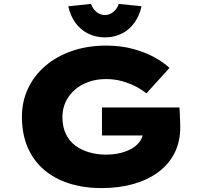

<svg xmlns="http://www.w3.org/2000/svg" viewBox="-20 -951 1030 981"><path d="M498 10Q408 10 333 -14Q258 -38 204 -84.5Q150 -131 121 -199Q92 -267 92 -354Q92 -433 123.5 -499.5Q155 -566 212.5 -615Q270 -664 349 -691Q428 -718 523 -718Q596 -718 658 -701.5Q720 -685 767.5 -659Q815 -633 846 -604L728 -474Q702 -495 671 -510.5Q640 -526 603 -536.5Q566 -547 520 -547Q473 -547 432.5 -532.5Q392 -518 362.5 -492.5Q333 -467 316 -431.5Q299 -396 299 -354Q299 -303 316.5 -266.5Q334 -230 365 -207Q396 -184 436.5 -172.5Q477 -161 521 -161Q563 -161 598 -170Q633 -179 658.5 -195Q684 -211 698 -233.5Q712 -256 712 -282L713 -306L739 -259H501V-402H897Q898 -388 899 -366.5Q900 -345 900.5 -326Q901 -307 901 -302Q901 -227 872 -169.5Q843 -112 789.5 -72Q736 -32 662 -11Q588 10 498 10ZM516 -760Q469 -760 430 -779.5Q391 -799 365 -835Q339 -871 329 -919L445 -931Q454 -905 473.5 -889.5Q493 -874 516 -874Q539 -874 558.5 -889.5Q578 -905 587 -931L703 -919Q693 -871 667 -835Q641 -799 602.5 -779.5Q564 -760 516 -760Z"/></svg>

Font: Lexend Mega ExtraBold
Style: Regular
Weight: 800
Designer: Bonnie Shaver-Troup, Thomas Jockin
Foundry: Lexend
Version: Version 1.007